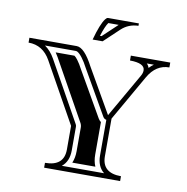

<svg xmlns="http://www.w3.org/2000/svg" viewBox="-84 -851 908 933"><g transform="rotate(10 369.5 -385.0)"><path d="M598.1 -585.4Q606.7 -576.9 610.1 -565.4Q620.8 -576.9 632.8 -585.4ZM486.3 -23.9Q451.9 -51.5 451.9 -106V-281.5Q441.2 -283.2 435.3 -293.2L310.1 -511.2Q294.7 -540.8 280.6 -559.1Q266.6 -577.4 255.6 -583.3Q251.7 -585.2 247.8 -585.4H95.5Q124.5 -565.4 144.5 -529.8L309.3 -234.4Q312.3 -229 312.3 -222.7V-106Q312.3 -51.5 277.8 -23.9ZM456.1 -305.2 580.8 -522.7Q588.6 -536.4 588.6 -549.3Q588.6 -584.7 515.1 -585.4V-609.4H709.5V-585.4Q643.8 -585.4 605.2 -518.1L475.8 -291.7V-106Q475.8 -23.9 569.6 -23.9V0H194.6V-23.9Q288.3 -23.9 288.3 -106V-222.7L123.5 -518.1Q85.9 -585.4 14.6 -585.4V-609.4H247.8Q286.1 -609.4 331.1 -522.7ZM439 -47.9H325.2Q336.2 -73.2 336.2 -106V-222.7Q336.2 -235.1 330.1 -245.8L165.3 -541.3Q159.4 -552 152.6 -561.5H245.1Q251.7 -557.6 261.7 -544.4Q274.4 -527.8 289.1 -499.8L414.6 -281.2Q419.9 -272 428 -266.1V-106Q428 -73.2 439 -47.9ZM318.6 -654.1Q340.3 -733.6 361.1 -761Q368.2 -770.3 374 -770.3H526.4V-758.5Q477.3 -757.3 442.6 -724.6L367.9 -654.1ZM350.6 -678H358.4L426.3 -741.9L430.9 -746.3H379.9Q366.5 -728.5 350.6 -678Z"/></g></svg>

Font: itsadzokeS01
Style: Regular
Weight: 600
Width: 6
Version: Version 0.46